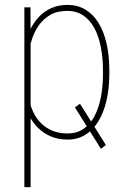

<svg xmlns="http://www.w3.org/2000/svg" viewBox="-20 -558 535 781"><path d="M305.2 -136.2 410.6 31.7 390.6 47.4 284.7 -121.1ZM104.5 -426.8V203.1H79.1V-528.3H104ZM424.8 -269.5V-259.3Q424.8 -198.7 413.3 -149.4Q401.9 -100.1 380.1 -64.5Q358.4 -28.8 326.9 -9.5Q295.4 9.8 255.9 9.8Q217.8 9.8 187.5 -2.9Q157.2 -15.6 135 -37.6Q112.8 -59.6 98.9 -87.4Q85 -115.2 79.6 -146V-366.2Q86.9 -402.8 101.3 -434.1Q115.7 -465.3 137.7 -488.8Q159.7 -512.2 189 -525.1Q218.3 -538.1 254.9 -538.1Q294.9 -538.1 326.4 -519.5Q357.9 -501 379.9 -466.1Q401.9 -431.2 413.3 -381.6Q424.8 -332 424.8 -269.5ZM398.9 -259.3V-269.5Q398.9 -322.3 390.1 -366.9Q381.3 -411.6 363.3 -444.6Q345.2 -477.5 317.9 -495.6Q290.5 -513.7 253.9 -513.7Q212.4 -513.7 184.1 -497.1Q155.8 -480.5 137.9 -454.8Q120.1 -429.2 110.6 -400.6Q101.1 -372.1 96.7 -347.7V-160.2Q102.5 -129.9 114.7 -103.5Q127 -77.1 146.5 -57.4Q166 -37.6 193.1 -26.4Q220.2 -15.1 254.9 -15.1Q291.5 -15.1 318.6 -33.2Q345.7 -51.3 363.5 -84Q381.3 -116.7 390.1 -161.4Q398.9 -206.1 398.9 -259.3Z"/></svg>

Font: Roboto Condensed Thin
Style: Regular
Weight: 250
Width: 3
Designer: Christian Robertson
Foundry: Google
Version: Version 3.009; 2024